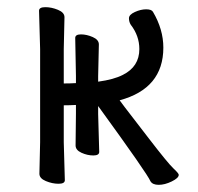

<svg xmlns="http://www.w3.org/2000/svg" viewBox="-20 -503 554 536"><path d="M400 3Q392 -17 254 -207V-185L257 -79Q257 -69 240.5 -69Q224 -69 207.5 -76.5Q191 -84 191 -97L192 -186V-210Q173 -209 158 -209V-106L161 0Q161 10 143.5 10Q126 10 108 2.5Q90 -5 90 -18L92 -106V-366L89 -473Q89 -483 106.5 -483Q124 -483 142 -475.5Q160 -468 160 -455L158 -366V-270Q176 -270 192 -271V-291L190 -397Q190 -407 206 -407Q222 -407 239 -399.5Q256 -392 256 -379L254 -290V-275Q298 -281 323 -294Q369 -317 369 -366Q369 -403 345 -434Q340 -442 340 -452Q340 -462 356.5 -469.5Q373 -477 388 -477Q403 -477 407 -470Q436 -421 436 -370Q436 -256 314 -223Q315 -221 328.5 -203.5Q342 -186 395.5 -116.5Q449 -47 464 -33Q479 -19 479 -15Q479 -6 459.5 3.5Q440 13 423 13Q406 13 400 3Z"/></svg>

Font: LXGW WenKai TC
Style: Regular
Weight: 400
Designer: LXGW / Fontworks Inc.
Foundry: LXGW / Fontworks Inc.
Version: Version 1.330